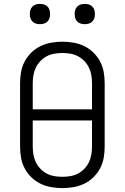

<svg xmlns="http://www.w3.org/2000/svg" viewBox="-20 -957 640 985"><path d="M300 8Q271 8 242.5 3Q214 -2 188 -14.5Q162 -27 141 -47.5Q120 -68 106.5 -93.5Q93 -119 88 -147.5Q83 -176 83 -205V-530Q83 -559 88 -587.5Q93 -616 106.5 -641.5Q120 -667 141 -687.5Q162 -708 188 -720.5Q214 -733 242.5 -738Q271 -743 300 -743Q329 -743 357.5 -738Q386 -733 412 -720.5Q438 -708 459 -687.5Q480 -667 493.5 -641.5Q507 -616 512 -587.5Q517 -559 517 -530V-205Q517 -176 512 -147.5Q507 -119 493.5 -93.5Q480 -68 459 -47.5Q438 -27 412 -14.5Q386 -2 357.5 3Q329 8 300 8ZM148 -396H452V-530Q452 -551 448.5 -571.5Q445 -592 436 -610.5Q427 -629 412.5 -644Q398 -659 380 -668.5Q362 -678 341.5 -681.5Q321 -685 300 -685Q279 -685 258.5 -681.5Q238 -678 220 -668.5Q202 -659 187.5 -644Q173 -629 164 -610.5Q155 -592 151.5 -571.5Q148 -551 148 -530ZM300 -50Q321 -50 341.5 -53.5Q362 -57 380 -66.5Q398 -76 412.5 -91Q427 -106 436 -124.5Q445 -143 448.5 -163.5Q452 -184 452 -205V-339H148V-205Q148 -184 151.5 -163.5Q155 -143 164 -124.5Q173 -106 187.5 -91Q202 -76 220 -66.5Q238 -57 258.5 -53.5Q279 -50 300 -50ZM415 -833Q404 -833 394 -836Q384 -839 376.5 -846.5Q369 -854 366 -864Q363 -874 363 -885Q363 -896 366 -906Q369 -916 376.5 -923.5Q384 -931 394 -934Q404 -937 415 -937Q426 -937 436 -934Q446 -931 453.5 -923.5Q461 -916 464 -906Q467 -896 467 -885Q467 -874 464 -864Q461 -854 453.5 -846.5Q446 -839 436 -836Q426 -833 415 -833ZM185 -833Q174 -833 164 -836Q154 -839 146.5 -846.5Q139 -854 136 -864Q133 -874 133 -885Q133 -896 136 -906Q139 -916 146.5 -923.5Q154 -931 164 -934Q174 -937 185 -937Q196 -937 206 -934Q216 -931 223.5 -923.5Q231 -916 234 -906Q237 -896 237 -885Q237 -874 234 -864Q231 -854 223.5 -846.5Q216 -839 206 -836Q196 -833 185 -833Z"/></svg>

Font: Iosevka Light Extended
Style: Regular
Weight: 300
Width: 7
Monospace: yes
Designer: Belleve Invis
Foundry: Belleve Invis
Version: Version 32.5.0; ttfautohint (v1.8.4)